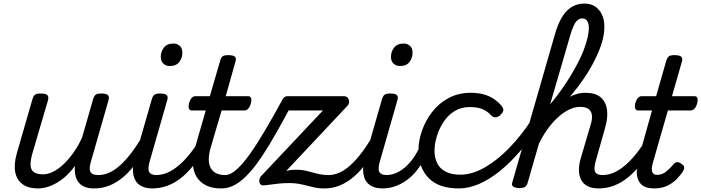

<svg xmlns="http://www.w3.org/2000/svg" viewBox="-20 -1039 3930 1076"><path d="M192 17Q139 17 106.5 -6.5Q74 -30 65.5 -74Q57 -118 74 -179L162 -484Q168 -503 177.5 -509Q187 -515 207 -515Q237 -515 245.5 -506Q254 -497 249 -477L160 -174Q150 -136 151.5 -111Q153 -86 170.5 -74Q188 -62 221 -62Q248 -62 277.5 -76.5Q307 -91 336 -118.5Q365 -146 392 -184Q419 -222 440 -268L502 -484Q508 -503 517.5 -509Q527 -515 546 -515Q576 -515 585 -506Q594 -497 588 -477L492 -142Q477 -95 486.5 -76.5Q496 -58 528 -58Q542 -58 548 -46.5Q554 -35 551.5 -20.5Q549 -6 537.5 5.5Q526 17 505 17Q476 17 455.5 8.5Q435 0 422.5 -14.5Q410 -29 404.5 -48.5Q399 -68 399 -91L400 -109Q378 -79 353 -55.5Q328 -32 301 -16Q274 0 246.5 8.5Q219 17 192 17Z M508 17Q494 17 488 5.5Q482 -6 484.5 -20.5Q487 -35 498.5 -46.5Q510 -58 531 -58Q561 -58 591 -71Q621 -84 651.5 -111Q682 -138 714 -179.5Q746 -221 779 -277Q788 -290 799.5 -289Q811 -288 818.5 -278.5Q826 -269 820 -257Q786 -187 749.5 -135Q713 -83 674 -49.5Q635 -16 594 0.5Q553 17 508 17Z M835 17Q798 17 773.5 4.5Q749 -8 737.5 -30.5Q726 -53 725 -83.5Q724 -114 735 -150L831 -484Q837 -503 846.5 -509Q856 -515 876 -515Q906 -515 914.5 -506Q923 -497 917 -477L821 -142Q806 -94 815.5 -76Q825 -58 857 -58Q871 -58 877 -46.5Q883 -35 881 -20.5Q879 -6 867.5 5.5Q856 17 835 17ZM931 -669Q910 -669 895.5 -682.5Q881 -696 881 -721Q881 -749 898.5 -772Q916 -795 952 -795Q973 -795 987.5 -782Q1002 -769 1002 -743Q1002 -715 985 -692Q968 -669 931 -669Z M833 17Q819 17 813 5.5Q807 -6 809.5 -20.5Q812 -35 823.5 -46.5Q835 -58 856 -58Q887 -58 917.5 -71Q948 -84 979.5 -110Q1011 -136 1042.5 -175Q1074 -214 1107 -268Q1115 -282 1127 -280.5Q1139 -279 1146 -270Q1153 -261 1148 -249Q1115 -181 1078.5 -131Q1042 -81 1002.5 -48Q963 -15 920.5 1Q878 17 833 17Z M1218 17Q1169 17 1135 0Q1101 -17 1082 -47.5Q1063 -78 1061 -120.5Q1059 -163 1074 -215L1133 -420H1055Q1043 -420 1039 -430Q1035 -440 1039 -460Q1045 -480 1054 -490Q1063 -500 1075 -500H1156L1214 -699Q1219 -718 1228.5 -724Q1238 -730 1258 -730Q1288 -730 1297 -721Q1306 -712 1299 -692L1245 -500H1371Q1382 -500 1386.5 -490.5Q1391 -481 1386 -460Q1381 -441 1371.5 -430.5Q1362 -420 1350 -420H1222L1159 -206Q1149 -169 1150 -141.5Q1151 -114 1162 -95.5Q1173 -77 1193 -67.5Q1213 -58 1241 -58Q1255 -58 1261 -46.5Q1267 -35 1265 -20.5Q1263 -6 1251 5.5Q1239 17 1218 17Z M1221 17Q1207 17 1201.5 5.5Q1196 -6 1199 -20.5Q1202 -35 1213.5 -46.5Q1225 -58 1243 -58Q1271 -58 1306 -89Q1341 -120 1381 -176.5Q1421 -233 1465.5 -308.5Q1510 -384 1558 -472Q1564 -483 1574.5 -483.5Q1585 -484 1595 -477Q1605 -470 1610 -460Q1615 -450 1609 -441Q1567 -363 1528 -294Q1489 -225 1451.5 -168Q1414 -111 1376.5 -69.5Q1339 -28 1301 -5.5Q1263 17 1221 17Z M1798 17Q1764 17 1733.5 9.5Q1703 2 1671 -5.5Q1639 -13 1599 -13Q1570 -13 1540.5 -10Q1511 -7 1488 -3.5Q1465 0 1453 0Q1443 0 1437.5 -9Q1432 -18 1433.5 -31Q1435 -44 1445 -54L1790 -420H1570Q1559 -420 1554.5 -430Q1550 -440 1555 -460Q1560 -480 1569 -490Q1578 -500 1590 -500H1906Q1922 -500 1929.5 -490Q1937 -480 1936.5 -467.5Q1936 -455 1927 -446L1584 -81Q1599 -85 1612.5 -86.5Q1626 -88 1637 -88Q1672 -88 1701 -80.5Q1730 -73 1759 -65.5Q1788 -58 1821 -58Q1834 -58 1837 -48Q1840 -38 1836 -19Q1832 0 1823 8.5Q1814 17 1798 17Z M1798 17Q1784 17 1778 5.5Q1772 -6 1774.5 -20.5Q1777 -35 1788.5 -46.5Q1800 -58 1821 -58Q1851 -58 1881 -71Q1911 -84 1941.5 -111Q1972 -138 2004 -179.5Q2036 -221 2069 -277Q2078 -290 2089.5 -289Q2101 -288 2108.5 -278.5Q2116 -269 2110 -257Q2076 -187 2039.5 -135Q2003 -83 1964 -49.5Q1925 -16 1884 0.5Q1843 17 1798 17Z M2125 17Q2088 17 2063.5 4.5Q2039 -8 2027.5 -30.5Q2016 -53 2015 -83.5Q2014 -114 2025 -150L2121 -484Q2127 -503 2136.5 -509Q2146 -515 2166 -515Q2196 -515 2204.5 -506Q2213 -497 2207 -477L2111 -142Q2096 -94 2105.5 -76Q2115 -58 2147 -58Q2161 -58 2167 -46.5Q2173 -35 2171 -20.5Q2169 -6 2157.5 5.5Q2146 17 2125 17ZM2221 -669Q2200 -669 2185.5 -682.5Q2171 -696 2171 -721Q2171 -749 2188.5 -772Q2206 -795 2242 -795Q2263 -795 2277.5 -782Q2292 -769 2292 -743Q2292 -715 2275 -692Q2258 -669 2221 -669Z M2123 17Q2109 17 2103 5.5Q2097 -6 2099.5 -20.5Q2102 -35 2113.5 -46.5Q2125 -58 2146 -58Q2172 -58 2198.5 -69Q2225 -80 2249.5 -101Q2274 -122 2295.5 -152Q2317 -182 2333 -219Q2338 -234 2350.5 -234.5Q2363 -235 2372.5 -225.5Q2382 -216 2378 -202Q2361 -150 2334.5 -109.5Q2308 -69 2274.5 -41Q2241 -13 2202.5 2Q2164 17 2123 17Z M2551 17Q2438 17 2381.5 -42Q2325 -101 2325 -196Q2325 -249 2344.5 -305.5Q2364 -362 2401 -410.5Q2438 -459 2493 -489Q2548 -519 2619 -519Q2676 -519 2717.5 -501Q2759 -483 2790 -447Q2804 -429 2800 -417Q2796 -405 2784 -394Q2771 -383 2758 -381.5Q2745 -380 2731 -394Q2711 -416 2683.5 -427.5Q2656 -439 2611 -439Q2563 -439 2526 -415.5Q2489 -392 2464.5 -354Q2440 -316 2427.5 -273.5Q2415 -231 2415 -192Q2415 -157 2429 -126.5Q2443 -96 2475.5 -78Q2508 -60 2560 -60Q2574 -60 2579.5 -48.5Q2585 -37 2583.5 -21.5Q2582 -6 2573.5 5.5Q2565 17 2551 17Z M2551 17Q2537 17 2531 5.5Q2525 -6 2526.5 -21.5Q2528 -37 2536.5 -48.5Q2545 -60 2560 -60Q2625 -60 2695.5 -100Q2766 -140 2834 -210Q2902 -280 2958 -367Q2968 -383 2980.5 -378.5Q2993 -374 2999.5 -360Q3006 -346 2997 -332Q2950 -256 2895.5 -192.5Q2841 -129 2783.5 -82Q2726 -35 2667 -9Q2608 17 2551 17Z M3334 17Q3298 17 3273.5 4.5Q3249 -8 3237 -31Q3225 -54 3224.5 -84Q3224 -114 3234 -150L3291 -343Q3300 -373 3297 -395Q3294 -417 3278 -428.5Q3262 -440 3231 -440Q3200 -440 3167.5 -424Q3135 -408 3103.5 -378.5Q3072 -349 3043.5 -308Q3015 -267 2992 -216L2982 -285Q3019 -344 3053.5 -388Q3088 -432 3122 -461Q3156 -490 3190.5 -504.5Q3225 -519 3261 -519Q3317 -519 3346.5 -493.5Q3376 -468 3382 -422.5Q3388 -377 3369 -315L3320 -142Q3306 -95 3315 -76.5Q3324 -58 3357 -58Q3371 -58 3377 -46.5Q3383 -35 3381 -20.5Q3379 -6 3367 5.5Q3355 17 3334 17ZM2889 15Q2872 15 2858.5 8Q2845 1 2851 -17L3090 -847Q3116 -937 3156.5 -978Q3197 -1019 3256 -1019Q3290 -1019 3314.5 -1003Q3339 -987 3353 -958Q3367 -929 3367 -889Q3367 -858 3359 -823Q3351 -788 3335.5 -751Q3320 -714 3298.5 -674.5Q3277 -635 3249 -594.5Q3221 -554 3187 -512.5Q3153 -471 3114.5 -429.5Q3076 -388 3033 -348L2936 -11Q2932 2 2922 8.5Q2912 15 2889 15ZM3063 -454Q3094 -491 3122 -530Q3150 -569 3174 -608Q3198 -647 3218 -685.5Q3238 -724 3251.5 -759.5Q3265 -795 3272.5 -826.5Q3280 -858 3280 -884Q3280 -900 3275.5 -912Q3271 -924 3263 -930Q3255 -936 3243 -936Q3230 -936 3218 -927Q3206 -918 3195.5 -896Q3185 -874 3174 -835Z M3334 17Q3320 17 3314 5.5Q3308 -6 3310.5 -20.5Q3313 -35 3324.5 -46.5Q3336 -58 3357 -58Q3388 -58 3418.5 -71Q3449 -84 3480.5 -110Q3512 -136 3543.5 -175Q3575 -214 3608 -268Q3616 -282 3628 -280.5Q3640 -279 3647 -270Q3654 -261 3649 -249Q3616 -181 3579.5 -131Q3543 -81 3503.5 -48Q3464 -15 3421.5 1Q3379 17 3334 17Z M3647 17Q3595 17 3572 -7.5Q3549 -32 3548.5 -72.5Q3548 -113 3562 -164L3634 -420H3556Q3544 -420 3540 -430Q3536 -440 3540 -460Q3546 -480 3555 -490Q3564 -500 3576 -500H3657L3714 -699Q3720 -718 3729.5 -724Q3739 -730 3759 -730Q3789 -730 3798 -721Q3807 -712 3801 -692L3746 -500H3872Q3883 -500 3887.5 -490.5Q3892 -481 3887 -460Q3882 -441 3872.5 -430.5Q3863 -420 3851 -420H3723L3639 -128Q3629 -93 3635 -76Q3641 -59 3662 -59Q3691 -59 3714 -78Q3737 -97 3754 -118Q3761 -127 3771.5 -130Q3782 -133 3797 -122Q3813 -113 3814 -102.5Q3815 -92 3809 -82Q3796 -60 3774 -37Q3752 -14 3720.5 1.5Q3689 17 3647 17Z"/></svg>

Font: Playwrite TZ
Style: Regular
Weight: 400
Designer: Veronika Burian, José Scaglione
Foundry: TypeTogether
Version: Version 1.002